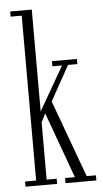

<svg xmlns="http://www.w3.org/2000/svg" viewBox="-54 -785 439 819"><g transform="rotate(-5 166.0 -375.0)"><path d="M21.5 0V-22H69V-728H21.5V-750H114V-314L222 -501.5H180.5V-523.5H287.5V-501.5H247.5L164.5 -352L285.5 -22H325V0H193V-22H235L132.5 -304L114 -267.5V-22H157V0Z"/></g></svg>

Font: Imbue 50pt ExtraLight
Style: Regular
Weight: 200
Designer: Tyler Finck
Foundry: Etcetera Type Company
Version: Version 1.102; ttfautohint (v1.8.3)